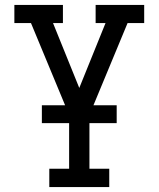

<svg xmlns="http://www.w3.org/2000/svg" viewBox="-20 -540 640 775"><path d="M179 215V141H259V-76L105 -447H38V-520H234V-447H194L300 -185L406 -447H366V-520H562V-447H495L341 -76V141H421V215ZM149 -43V-115H451V-43Z"/></svg>

Font: Iosevka Plex Etoile
Style: Regular
Weight: 400
Designer: Belleve Invis
Foundry: Belleve Invis
Version: Version 25.1.1; ttfautohint (v1.8.4)